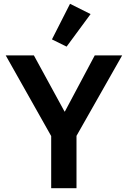

<svg xmlns="http://www.w3.org/2000/svg" viewBox="-20 -989 672 1009"><path d="M249 0V-274L10 -698H158L319 -403H321L478 -698H622L382 -275V0ZM330 -744 253 -782 348 -969 456 -915Z"/></svg>

Font: Plexus Sans SemiBold
Style: Regular
Weight: 600
Version: Version 2.001;PS 002.001;hotconv 1.0.70;makeotf.lib2.5.58329